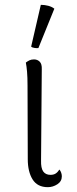

<svg xmlns="http://www.w3.org/2000/svg" viewBox="-20 -762 319 795"><path d="M178 13Q135 13 115 -19Q95 -51 95 -103L94 -408Q94 -442 92 -465Q90 -488 87 -503Q95 -509 102.5 -512.5Q110 -516 121 -516Q135 -516 144.5 -506.5Q154 -497 153 -475L150 -98Q149 -66 159 -52Q169 -38 189 -38Q202 -38 210.5 -43.5Q219 -49 226 -60Q231 -54 233.5 -46.5Q236 -39 236 -32Q236 -11 217.5 1Q199 13 178 13ZM139 -563Q133 -562 123 -563.5Q113 -565 109 -569L149 -742Q165 -742 180 -738Q195 -734 205 -726Z"/></svg>

Font: Arima Light
Style: Regular
Weight: 300
Designer: Joana Correia and Natanael Gama
Foundry: NDISCOVER
Version: Version 1.101;gftools[0.9.23]